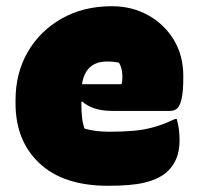

<svg xmlns="http://www.w3.org/2000/svg" viewBox="-20 -584 640 618"><path d="M340 -564Q404 -564 456 -535.5Q508 -507 539 -456.5Q570 -406 570 -339V-336Q570 -287 564 -263.5Q558 -240 548.5 -233.5Q539 -227 528 -227H344Q307 -227 283 -235.5Q259 -244 245 -257L242 -256V-244Q242 -225 244 -206.5Q246 -188 252 -170Q288 -160 330 -160Q375 -160 409.5 -163Q444 -166 476 -175Q508 -184 543 -201H549Q554 -182 556 -166Q558 -150 558 -132Q558 -63 512 -26Q486 -6 444.5 4Q403 14 328 14Q184 14 107 -58.5Q30 -131 30 -251V-261Q30 -349 69.5 -417Q109 -485 179 -524.5Q249 -564 340 -564ZM325 -386Q255 -386 244 -313H371Q374 -322 374 -336Q374 -365 363 -382Q347 -386 325 -386Z"/></svg>

Font: Recursive Mn Csl St XBk
Style: Regular
Weight: 1000
Monospace: yes
Version: Version 1.079;hotconv 1.0.112;makeotfexe 2.5.65598; ttfautoh